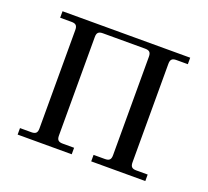

<svg xmlns="http://www.w3.org/2000/svg" viewBox="-87 -562 722 667"><g transform="rotate(20 274.0 -228.0)"><path d="M38 0H238V-24H196C180 -24 174 -30 174 -46V-410C174 -426 180 -432 196 -432H352C368 -432 374 -426 374 -410V-46C374 -30 368 -24 352 -24H310V0H510V-24H468C452 -24 446 -30 446 -46V-410C446 -426 452 -432 468 -432H510V-456H38V-432H80C96 -432 102 -426 102 -410V-46C102 -30 96 -24 80 -24H38Z"/></g></svg>

Font: Old Standard
Style: Regular
Weight: 400
Designer: Alexey Kryukov <alexios@thessalonica.org.ru>
Version: Version 2.0